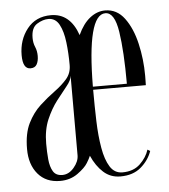

<svg xmlns="http://www.w3.org/2000/svg" viewBox="-44 -567 544 619"><g transform="rotate(-5 228.0 -257.0)"><path d="M126.5 8.5Q81 8.5 55 -22.2Q29 -53 29 -103Q29 -153.5 45.2 -186.2Q61.5 -219 85.5 -241Q109.5 -263 133.2 -280.2Q157 -297.5 173.2 -316Q189.5 -334.5 189.5 -361Q189.5 -400 185.2 -435.2Q181 -470.5 169 -492.8Q157 -515 134 -515Q116 -515 97 -503.2Q78 -491.5 78 -458.5Q78 -442 83.8 -428.8Q89.5 -415.5 89.5 -399.5Q89.5 -383 83.5 -372.2Q77.5 -361.5 63 -361.5Q38 -361.5 38 -406Q38 -455.5 66 -491Q94 -526.5 143 -526.5Q205 -526.5 230 -454.5Q246.5 -490.5 269.5 -508.5Q292.5 -526.5 318.5 -526.5Q356.5 -526.5 381 -493.5Q405.5 -460.5 417.2 -409.8Q429 -359 429 -305.5Q429 -297.5 428.8 -290Q428.5 -282.5 428.5 -275H258V-273Q258 -222 259.5 -173.8Q261 -125.5 267.8 -86.5Q274.5 -47.5 289 -24.5Q303.5 -1.5 329 -1.5Q365 -1.5 386.5 -22.2Q408 -43 415.5 -67.5L424 -62.5Q413.5 -32.5 388 -10.8Q362.5 11 321.5 11Q289.5 11 266.8 -9.5Q244 -30 229 -64Q224.5 -53.5 217 -41.5Q208 -26.5 183.8 -9Q159.5 8.5 126.5 8.5ZM318.5 -517.5Q259.5 -517.5 258 -285H368Q368 -389.5 358.2 -453.5Q348.5 -517.5 318.5 -517.5ZM135.5 -10Q156.5 -10 173 -29.5Q189.5 -49 189.5 -69V-326.5Q188.5 -312 173.5 -293.8Q158.5 -275.5 139.5 -250.8Q120.5 -226 106.2 -192.8Q92 -159.5 92 -115Q92 -88.5 94.2 -64.2Q96.5 -40 105.5 -25Q114.5 -10 135.5 -10Z"/></g></svg>

Font: Imbue 100pt Light
Style: Regular
Weight: 300
Designer: Tyler Finck
Foundry: Etcetera Type Company
Version: Version 1.102; ttfautohint (v1.8.3)